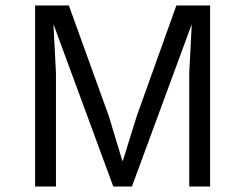

<svg xmlns="http://www.w3.org/2000/svg" viewBox="-20 -680 894 700"><path d="M746 -660V0H670V-415L679 -589H678L461 0H393L176 -589H175L184 -415V0H108V-660H231L376 -259L426 -94H428L479 -258L623 -660Z"/></svg>

Font: Elaine Sans
Style: Regular
Weight: 400
Designer: Wei Huang
Foundry: Wei Huang
Version: Version 2.001;December 24, 2019;FontCreator 12.0.0.2547 64-b